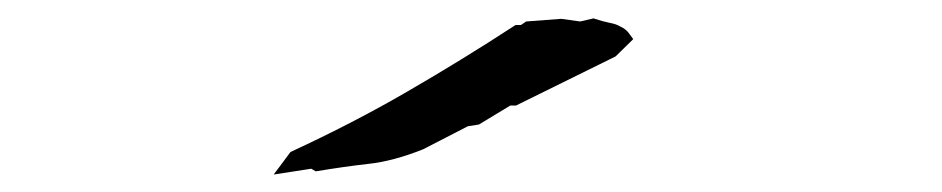

<svg xmlns="http://www.w3.org/2000/svg" viewBox="-20 -845 1040 212"><path d="M549.3 -817.4H555.2L561 -821.3L599.6 -824.2L620.6 -821.3L635.3 -824.7Q645.5 -821.3 653.1 -819.8Q660.6 -818.4 664.6 -815.9Q671.4 -813 675.3 -807.1L679.2 -801.8L659.7 -782.7L549.8 -728.5H547.9H543.5L508.8 -707.5L496.6 -705.6L447.3 -680.2Q414.1 -667 387.2 -664.1Q360.4 -661.1 328.6 -655.8L323.7 -658.7L282.2 -652.3L300.8 -677.2Q369.6 -709 429.4 -743.7Q489.3 -778.3 549.3 -817.4Z"/></svg>

Font: Bakudai
Style: Bold
Weight: 700
Version: Version 1.48